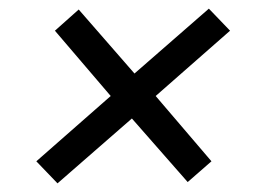

<svg xmlns="http://www.w3.org/2000/svg" viewBox="-20 -546 640 444"><path d="M64 -173 236 -324 107 -475 162 -524 291 -376 463 -526 512 -475 340 -324 469 -173 414 -125 285 -272 113 -122Z"/></svg>

Font: Krub SemiBold
Style: Italic
Weight: 600
Italic angle: -8°
Designer: Ekaluck Peanpanawate
Foundry: Cadson Demak Co.,Ltd.
Version: Version 1.000; ttfautohint (v1.6)